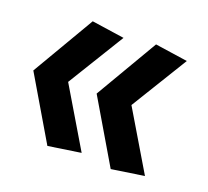

<svg xmlns="http://www.w3.org/2000/svg" viewBox="-96 -642 811 750"><g transform="rotate(20 310.0 -267.0)"><path d="M169.1 -8.2 16.7 -266.4 124.8 -329.6 304.2 -28.4ZM304.2 -506.5 125.4 -215 16.7 -266.4 169.1 -526.3ZM432.4 -7.8 280 -266.1 388.1 -329.2 567.5 -28.1ZM567.5 -506.2 388.8 -214.7 280 -266.1 432.4 -526Z"/></g></svg>

Font: Monaspace Krypton Var
Style: Regular
Weight: 400
Designer: Riley Cran and the Lettermatic Team
Version: Version 1.101 (Monaspace Krypton Var)